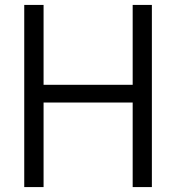

<svg xmlns="http://www.w3.org/2000/svg" viewBox="-20 -760 716 780"><path d="M78.5 0V-740H157V-415.5H519V-740H597V0H519V-343.5H157V0Z"/></svg>

Font: Encode Sans SC SemiCondensed
Style: Regular
Weight: 400
Width: 4
Designer: Multiple Designers
Foundry: Impallari Type
Version: Version 3.002